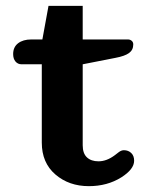

<svg xmlns="http://www.w3.org/2000/svg" viewBox="-20 -622 496 657"><path d="M123 -134V-402H54Q41 -402 33 -411.5Q25 -421 25 -437Q25 -461 42 -474Q59 -487 87 -487H125L146 -602H263V-487H418Q425 -487 430.5 -482.5Q436 -478 436 -470Q436 -451 421.5 -440.5Q407 -430 375 -424L263 -402V-125Q263 -97 277.5 -83.5Q292 -70 317 -70Q345 -70 373 -91Q377 -94 386 -101Q395 -108 404 -108Q419 -108 429 -98.5Q439 -89 439 -72Q439 -43 395 -15Q347 15 284 15Q216 15 169.5 -25Q123 -65 123 -134Z"/></svg>

Font: Maitree
Style: Bold
Weight: 700
Designer: CadsonDemak Team
Foundry: CadsonDemak
Version: Version 1.002